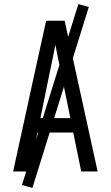

<svg xmlns="http://www.w3.org/2000/svg" viewBox="-20 -836 540 936"><path d="M44 0 151 -490 205 -735H295L456 0H376L337 -190H163L124 0ZM177 -260H323L276 -490Q269 -522 262.5 -554Q256 -586 250 -618Q244 -586 237.5 -554Q231 -522 224 -490ZM138 80 87 66 362 -816 413 -802Z"/></svg>

Font: Iosevka Custom
Style: Regular
Weight: 400
Monospace: yes
Designer: Belleve Invis
Foundry: Belleve Invis
Version: Version 32.5.0; ttfautohint (v1.8.4)